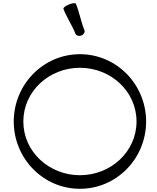

<svg xmlns="http://www.w3.org/2000/svg" viewBox="-20 -1160 982 1201"><path d="M377 -1104C398 -1050 431 -1002 452 -949C457 -937 474 -932 489 -938C504 -944 513 -959 508 -971C486 -1025 477 -1083 455 -1136C452 -1143 433 -1141 411 -1132C389 -1123 374 -1111 377 -1104ZM894 -400C894 -631 710 -821 480 -821C250 -821 66 -631 66 -400C66 -169 250 21 480 21C710 21 894 -169 894 -400ZM126 -400C126 -589 287 -736 480 -736C673 -736 834 -589 834 -400C834 -211 673 -64 480 -64C287 -64 126 -211 126 -400Z"/></svg>

Font: Nupuram Expanded Light
Style: Regular
Weight: 300
Width: 7
Designer: Santhosh Thottingal (santhosh.thottingal@gmail.com)
Foundry: SMC
Version: Version 1.000